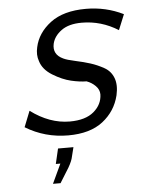

<svg xmlns="http://www.w3.org/2000/svg" viewBox="-50 -524 566 757"><g transform="rotate(-5 233.0 -145.0)"><path d="M161 56H222L213 92Q210 109 195 135L159 193H129L165 116H147ZM37 -39 62 -102Q137 -46 217 -46Q279 -46 312 -74Q345 -102 346 -142Q346 -161 331 -176Q316 -191 296 -198Q270 -198 235.5 -206Q201 -214 163.5 -237Q126 -260 116 -294Q107 -319 114 -349Q126 -405 177.5 -444Q229 -483 318 -483Q397 -483 466 -449L441 -388Q374 -430 297 -430Q246 -430 216.5 -408.5Q187 -387 180 -357Q171 -315 212 -296Q226 -289 259 -282Q292 -275 318.5 -266.5Q345 -258 371 -243.5Q397 -229 407.5 -201Q418 -173 409 -133Q394 -71 343.5 -31.5Q293 8 206 8Q114 8 37 -39Z"/></g></svg>

Font: Coval
Style: ExtraLight Italic
Weight: 200
Foundry: Context Ltd
Version: Version 001.000